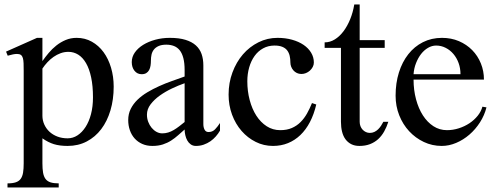

<svg xmlns="http://www.w3.org/2000/svg" viewBox="-20 -637 2203 851"><path d="M85 -323.2Q85 -342.8 84.5 -356.7Q84 -370.6 81.3 -379.9Q78.6 -389.2 72.5 -393.6Q66.4 -397.9 55.2 -397.9Q47.4 -397.9 37.6 -396Q27.8 -394 14.2 -390.1L6.8 -408.2L144 -469.2H168V-366.2Q180.2 -383.8 195.6 -402.1Q210.9 -420.4 229.7 -435.3Q248.5 -450.2 271 -459.7Q293.5 -469.2 319.8 -469.2Q356.9 -469.2 387.2 -452.1Q417.5 -435.1 439 -405.8Q460.4 -376.5 472.2 -336.9Q483.9 -297.4 483.9 -252.9Q483.9 -195.8 469.5 -147.7Q455.1 -99.6 428.7 -64.7Q402.3 -29.8 364.5 -10Q326.7 9.8 279.8 9.8Q244.6 9.8 219 2Q193.4 -5.9 168 -23.9V86.9Q168 111.3 170.9 128.2Q173.8 145 181.6 155.8Q189.5 166.5 203.6 171.1Q217.8 175.8 240.2 175.8V193.8H13.2V175.8Q36.1 175.8 50.3 170.9Q64.5 166 72 155.3Q79.6 144.5 82.3 127.7Q85 110.8 85 86.9ZM168 -124Q168 -103.5 176.3 -85.2Q184.6 -66.9 199.2 -53.2Q213.9 -39.6 234.4 -31.7Q254.9 -23.9 279.8 -23.9Q303.2 -23.9 323.5 -37.1Q343.8 -50.3 359.1 -74Q374.5 -97.7 383.3 -131.1Q392.1 -164.6 392.1 -205.1Q392.1 -255.9 384 -293.9Q376 -332 361.3 -357.2Q346.7 -382.3 326.7 -394.8Q306.6 -407.2 283.2 -407.2Q265.1 -407.2 248.5 -401.1Q231.9 -395 217.3 -384.8Q202.6 -374.5 190.2 -361.1Q177.7 -347.7 168 -333Z M881.3 -86.9Q881.3 -72.8 886.7 -62.3Q892.1 -51.8 904.3 -51.8Q921.4 -51.8 932.9 -63.5Q944.3 -75.2 955.1 -91.8V-58.1Q947.3 -44.4 936.5 -32.2Q925.8 -20 912.4 -10.7Q898.9 -1.5 882.8 4.2Q866.7 9.8 848.1 9.8Q835 9.8 825.4 2.9Q815.9 -3.9 810.1 -14.4Q804.2 -24.9 801.3 -37.8Q798.3 -50.8 798.3 -63Q783.7 -50.3 769.5 -37.6Q755.4 -24.9 738.8 -14.2Q722.2 -3.4 701.9 3.2Q681.6 9.8 655.3 9.8Q630.4 9.8 610.6 1Q590.8 -7.8 576.9 -23.2Q563 -38.6 555.7 -59.6Q548.3 -80.6 548.3 -105Q548.3 -131.8 559.3 -154.1Q570.3 -176.3 589.1 -194.6Q607.9 -212.9 632.8 -227.8Q657.7 -242.7 685.3 -255.1Q712.9 -267.6 741.9 -277.8Q771 -288.1 798.3 -297.9V-326.2Q798.3 -357.4 792.7 -379.2Q787.1 -400.9 776.6 -414.1Q766.1 -427.2 751 -433.1Q735.8 -439 717.3 -439Q696.3 -439 682.9 -432.9Q669.4 -426.8 661.9 -417Q654.3 -407.2 651.6 -394.8Q648.9 -382.3 648.9 -369.1Q648.9 -356.9 647.2 -345.9Q645.5 -335 640.9 -326.4Q636.2 -317.9 628.2 -313Q620.1 -308.1 607.9 -308.1Q588.4 -308.1 576.2 -323.2Q564 -338.4 564 -361.8Q564 -384.8 577.6 -404.3Q591.3 -423.8 614.5 -438.2Q637.7 -452.6 668.2 -460.9Q698.7 -469.2 732.9 -469.2Q773.9 -469.2 802.2 -460.4Q830.6 -451.7 848.1 -435.8Q865.7 -419.9 873.5 -397.5Q881.3 -375 881.3 -347.2ZM798.3 -268.1Q771.5 -258.8 742.2 -244.9Q712.9 -231 688.2 -213.4Q663.6 -195.8 647.5 -174.6Q631.3 -153.3 631.3 -128.9Q631.3 -111.8 637 -96.9Q642.6 -82 652.1 -70.6Q661.6 -59.1 673.8 -52.5Q686 -45.9 699.2 -45.9Q712.9 -45.9 725.6 -49.8Q738.3 -53.7 750.2 -60.8Q762.2 -67.9 773.9 -76.9Q785.6 -85.9 798.3 -96.2Z M1189.9 9.8Q1148.9 9.8 1113.3 -8.1Q1077.6 -25.9 1050.8 -56.6Q1023.9 -87.4 1008.5 -128.9Q993.2 -170.4 993.2 -217.8Q993.2 -270 1010.3 -315.9Q1027.3 -361.8 1056.6 -395.8Q1085.9 -429.7 1125.5 -449.5Q1165 -469.2 1210 -469.2Q1245.1 -469.2 1274.7 -460.9Q1304.2 -452.6 1325.7 -438Q1347.2 -423.3 1359.1 -403.3Q1371.1 -383.3 1371.1 -359.9Q1371.1 -349.6 1366.2 -340.3Q1361.3 -331.1 1353.5 -324Q1345.7 -316.9 1335.9 -313Q1326.2 -309.1 1315.9 -309.1Q1304.7 -309.1 1295.7 -313.5Q1286.6 -317.9 1280.3 -325.2Q1273.9 -332.5 1270.5 -341.6Q1267.1 -350.6 1267.1 -359.9Q1267.1 -376 1263.9 -389.6Q1260.7 -403.3 1252.9 -413.6Q1245.1 -423.8 1231.4 -429.4Q1217.8 -435.1 1196.8 -435.1Q1168.5 -435.1 1146 -422.6Q1123.5 -410.2 1108.2 -388.7Q1092.8 -367.2 1084.5 -338.4Q1076.2 -309.6 1076.2 -276.9Q1076.2 -232.9 1086.7 -193.4Q1097.2 -153.8 1116.2 -124.3Q1135.3 -94.7 1162.1 -77.4Q1189 -60.1 1222.2 -60.1Q1251.5 -60.1 1273.4 -69.6Q1295.4 -79.1 1312 -95.7Q1328.6 -112.3 1340.8 -134Q1353 -155.8 1362.8 -180.2L1381.8 -173.8Q1371.6 -130.4 1353.8 -96.2Q1335.9 -62 1311.5 -38.6Q1287.1 -15.1 1256.6 -2.7Q1226.1 9.8 1189.9 9.8Z M1418.9 -424.8V-449.2Q1442.9 -449.2 1464.1 -462.4Q1485.4 -475.6 1502.4 -498.3Q1519.5 -521 1532 -551.5Q1544.4 -582 1550.3 -617.2H1574.2V-459H1685.1V-424.8H1574.2V-97.2Q1574.2 -86.9 1577.6 -77.9Q1581.1 -68.8 1587.2 -62.3Q1593.3 -55.7 1601.6 -51.8Q1609.9 -47.9 1619.1 -47.9Q1629.9 -47.9 1639.2 -52.2Q1648.4 -56.6 1655.8 -63.7Q1663.1 -70.8 1668.9 -79.6Q1674.8 -88.4 1679.2 -97.2H1701.2Q1693.8 -73.7 1682.6 -54Q1671.4 -34.2 1655.8 -20Q1640.1 -5.9 1619.6 2Q1599.1 9.8 1573.2 9.8Q1552.2 9.8 1536.9 2Q1521.5 -5.9 1511.2 -19.8Q1501 -33.7 1496.1 -53.5Q1491.2 -73.2 1491.2 -97.2V-424.8Z M1938 9.8Q1895.5 9.8 1858.4 -7.8Q1821.3 -25.4 1793.5 -55.4Q1765.6 -85.4 1749.5 -126Q1733.4 -166.5 1733.4 -212.9Q1733.4 -268.6 1748 -315.4Q1762.7 -362.3 1789.6 -396.5Q1816.4 -430.7 1854.5 -450Q1892.6 -469.2 1939 -469.2Q1980 -469.2 2014.2 -454.6Q2048.3 -439.9 2073 -414.8Q2097.7 -389.6 2111.3 -356Q2125 -322.3 2125 -284.2H1813Q1813 -237.8 1824 -196.8Q1835 -155.8 1854.5 -125.5Q1874 -95.2 1901.1 -77.6Q1928.2 -60.1 1960.9 -60.1Q1987.8 -60.1 2013.7 -68.4Q2039.6 -76.7 2060.8 -90.8Q2082 -105 2097.2 -123.8Q2112.3 -142.6 2118.2 -164.1L2136.2 -161.1Q2127.4 -126 2107.4 -94.7Q2087.4 -63.5 2060.5 -40.3Q2033.7 -17.1 2002 -3.7Q1970.2 9.8 1938 9.8ZM2021 -308.1Q2021 -334.5 2012.7 -357.4Q2004.4 -380.4 1989.7 -397.7Q1975.1 -415 1955.3 -425Q1935.5 -435.1 1913.1 -435.1Q1894.5 -435.1 1877.2 -425Q1859.9 -415 1846.4 -397.7Q1833 -380.4 1824 -357.4Q1814.9 -334.5 1813 -308.1Z"/></svg>

Font: YBG Bobotsari
Style: Regular
Weight: 400
Designer: R.S. Wihananto
Foundry: R.S. Wihananto
Version: Version 2.0.1